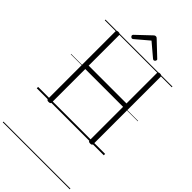

<svg xmlns="http://www.w3.org/2000/svg" viewBox="-506 -1377 1996 1996"><g transform="rotate(45 492.5 -379.0)"><path d="M187 14Q160 14 160 -5V-996Q160 -1006 166.5 -1010.5Q173 -1015 187 -1015Q215 -1015 215 -996V-548H771V-996Q771 -1006 777.5 -1010.5Q784 -1015 798 -1015Q826 -1015 826 -996V-5Q826 5 819.5 9.5Q813 14 798 14Q771 14 771 -5V-498H215V-5Q215 5 208.5 9.5Q202 14 187 14ZM333 -1065Q326 -1065 318 -1072.5Q310 -1080 310 -1088Q310 -1091 311 -1094.5Q312 -1098 316 -1102L467 -1245Q473 -1251 478.5 -1254.5Q484 -1258 493 -1258Q502 -1258 507 -1254.5Q512 -1251 518 -1245L670 -1101Q674 -1098 674.5 -1094.5Q675 -1091 675 -1088Q675 -1080 668 -1072.5Q661 -1065 653 -1065Q648 -1065 644.5 -1067Q641 -1069 636 -1073L493 -1194L350 -1073Q345 -1069 341.5 -1067Q338 -1065 333 -1065ZM0 490H985V500H0ZM0 -20H985V0H0ZM0 -505H985V-500H0ZM0 -1010H985V-1000H0Z"/></g></svg>

Font: Playwrite PE Guides
Style: Regular
Weight: 400
Designer: Veronika Burian, José Scaglione
Foundry: TypeTogether
Version: Version 1.003